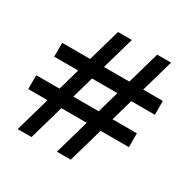

<svg xmlns="http://www.w3.org/2000/svg" viewBox="-142 -846 870 880"><g transform="rotate(30 293.0 -405.5)"><path d="M208.5 -354H342.8L375.5 -468.8H241.2ZM41 -542H189L237.8 -712.9H311L262.2 -542H396.5L445.3 -712.9H518.6L469.7 -542H573.7V-468.8H448.7L416 -354H544.9V-280.8H395L342.8 -97.7H269.5L321.8 -280.8H187.5L135.3 -97.7H62L114.3 -280.8H12.2V-354H135.3L168 -468.8H41Z"/></g></svg>

Font: Andika Cyr
Style: Regular
Weight: 400
Designer: Victor Gaultney, Annie Olsen, Julie Remington, Don Collingsworth, Eric Hays, Becca Hirsbrunner
Foundry: SIL International
Version: Version 5.000